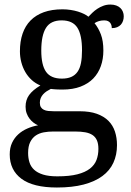

<svg xmlns="http://www.w3.org/2000/svg" viewBox="-20 -587 578 847"><path d="M525.9 -515.1Q525.9 -504.4 522.7 -494.9Q519.5 -485.4 513.2 -478.3Q506.8 -471.2 496.8 -467Q486.8 -462.9 473.1 -462.9Q473.1 -468.8 471.7 -474.6Q470.2 -480.5 466.6 -485.6Q462.9 -490.7 456.5 -493.9Q450.2 -497.1 439.9 -497.1Q427.2 -497.1 417 -494.1Q406.7 -491.2 397 -484.9Q414.1 -463.9 425 -435.3Q436 -406.7 436 -363.8Q436 -326.7 424.8 -295.2Q413.6 -263.7 391.4 -240.7Q369.1 -217.8 335.2 -204.8Q301.3 -191.9 255.9 -191.9Q250 -191.9 242.7 -192.1Q235.4 -192.4 228 -192.6Q220.7 -192.9 214.4 -193.6Q208 -194.3 204.1 -194.8Q194.3 -189.9 185.5 -184.1Q176.8 -178.2 170.2 -170.9Q163.6 -163.6 159.7 -154.3Q155.8 -145 155.8 -133.8Q155.8 -121.6 160.4 -114.3Q165 -106.9 173.3 -102.8Q181.6 -98.6 193.1 -97.4Q204.6 -96.2 217.8 -96.2H331.1Q376 -96.2 407.2 -85Q438.5 -73.7 458.3 -54Q478 -34.2 487.1 -6.6Q496.1 21 496.1 53.2Q496.1 96.2 480.2 130.9Q464.4 165.5 431.6 189.7Q398.9 213.9 348.9 227.1Q298.8 240.2 231 240.2Q126.5 240.2 74.7 201.7Q22.9 163.1 22.9 94.2Q22.9 64.9 33.2 43Q43.5 21 60.8 5.4Q78.1 -10.3 100.6 -20Q123 -29.8 147.9 -34.2Q137.7 -38.6 127.9 -45.9Q118.2 -53.2 110.4 -63.5Q102.5 -73.7 97.7 -86.9Q92.8 -100.1 92.8 -116.2Q92.8 -146 108.4 -167.7Q124 -189.5 158.2 -210Q136.7 -218.8 119.9 -234.1Q103 -249.5 91.6 -269.3Q80.1 -289.1 74 -312.5Q67.9 -335.9 67.9 -360.8Q67.9 -404.3 79.6 -438.5Q91.3 -472.7 114.7 -496.6Q138.2 -520.5 173.3 -533.2Q208.5 -545.9 255.9 -545.9Q273.9 -545.9 291.5 -543.2Q309.1 -540.5 324 -535.9Q338.9 -531.2 350.8 -525.4Q362.8 -519.5 370.1 -513.2Q377.4 -521 387.2 -530.5Q397 -540 409.2 -548.1Q421.4 -556.2 435.8 -561.5Q450.2 -566.9 466.8 -566.9Q481.9 -566.9 492.9 -562.7Q503.9 -558.6 511.2 -551.5Q518.6 -544.4 522.2 -534.9Q525.9 -525.4 525.9 -515.1ZM104 87.9Q104 109.9 109.9 128.9Q115.7 147.9 130.4 161.6Q145 175.3 169.9 183.1Q194.8 190.9 232.9 190.9Q286.6 190.9 321.5 181.9Q356.4 172.9 377 156.7Q397.5 140.6 405.8 118.4Q414.1 96.2 414.1 69.8Q414.1 46.9 407.5 32Q400.9 17.1 387.9 8.5Q375 0 356 -3.4Q336.9 -6.8 312 -6.8H213.9Q192.9 -6.8 173.1 -3.2Q153.3 0.5 137.9 10.7Q122.6 21 113.3 39.6Q104 58.1 104 87.9ZM162.1 -363.8Q162.1 -299.8 183.3 -270Q204.6 -240.2 252.9 -240.2Q277.3 -240.2 294.2 -247.6Q311 -254.9 321.8 -270Q332.5 -285.2 337.2 -308.8Q341.8 -332.5 341.8 -365.2Q341.8 -432.6 321.3 -464.8Q300.8 -497.1 252 -497.1Q203.6 -497.1 182.9 -464.1Q162.1 -431.2 162.1 -363.8Z"/></svg>

Font: Droid Serif
Style: Regular
Weight: 400
Designer: Monotype Design team
Foundry: Monotype Imaging Inc.
Version: Version 1.03